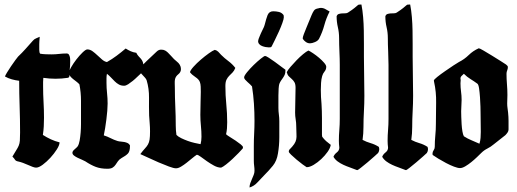

<svg xmlns="http://www.w3.org/2000/svg" viewBox="-20 -746 2293 851"><path d="M156 -583Q156 -581 155.5 -575.5Q155 -570 154.5 -563Q154 -556 154 -550Q154 -544 154 -542Q154 -536 154 -524.5Q154 -513 158 -508Q169 -506 183 -505.5Q197 -505 208 -505Q226 -505 242 -507Q258 -509 276 -509Q282 -509 285 -504.5Q288 -500 289.5 -494Q291 -488 291 -481.5Q291 -475 291 -471Q291 -459 290.5 -453.5Q290 -448 289.5 -443Q289 -438 288.5 -432.5Q288 -427 288 -415Q288 -410 287 -406Q286 -402 280 -401Q267 -399 253.5 -398Q240 -397 226 -397Q212 -397 199 -398Q186 -399 172 -401Q171 -392 171 -383Q171 -374 171 -364Q171 -329 173 -294Q175 -259 175 -224Q175 -205 174 -186Q173 -167 170 -148Q187 -137 205.5 -128.5Q224 -120 244 -115Q244 -103 232 -84Q220 -65 203.5 -47Q187 -29 169.5 -16Q152 -3 140 -3Q134 -3 124.5 -6.5Q115 -10 104 -15Q93 -20 82 -24Q71 -28 62 -30Q50 -32 46.5 -38Q43 -44 35 -52Q46 -71 52.5 -81Q59 -91 63 -100.5Q67 -110 68 -122.5Q69 -135 69 -159Q69 -217 67 -274Q65 -331 65 -388Q48 -390 32 -394.5Q16 -399 2 -407Q3 -411 11 -424.5Q19 -438 29 -452.5Q39 -467 48 -479.5Q57 -492 60 -495Q78 -512 93.5 -529.5Q109 -547 126 -566Q132 -573 140 -576Q148 -579 156 -583Z M454 -471Q477 -484 497 -499Q517 -514 537 -531Q548 -524 559 -519Q570 -514 584 -512Q589 -502 594.5 -496.5Q600 -491 605 -485Q610 -479 613 -471Q616 -463 616 -449Q616 -431 603 -419Q597 -414 588 -405Q579 -396 568.5 -387.5Q558 -379 548 -372.5Q538 -366 530 -366Q517 -366 507 -371.5Q497 -377 488.5 -385.5Q480 -394 471.5 -403Q463 -412 454 -419Q452 -409 452 -399Q452 -389 452 -379Q452 -356 454.5 -333Q457 -310 457 -287Q457 -273 455.5 -254.5Q454 -236 451.5 -216.5Q449 -197 446 -178Q443 -159 440 -146Q456 -141 470.5 -133.5Q485 -126 501 -121Q508 -119 516 -118.5Q524 -118 531.5 -116.5Q539 -115 545.5 -112Q552 -109 556 -102V-98Q556 -75 547 -65.5Q538 -56 518 -45Q508 -39 502.5 -31Q497 -23 492 -15.5Q487 -8 479 -3Q471 2 456 2Q426 2 404 -6.5Q382 -15 358 -31Q353 -34 343.5 -38Q334 -42 324.5 -46.5Q315 -51 308 -56.5Q301 -62 301 -69Q301 -76 310.5 -84Q320 -92 324 -97Q330 -106 333 -123Q336 -140 337.5 -159Q339 -178 339 -196Q339 -214 339 -226Q339 -261 339 -299Q339 -337 332 -372Q327 -378 319 -384Q311 -390 303.5 -396Q296 -402 290.5 -409Q285 -416 285 -423Q285 -430 295 -447.5Q305 -465 318.5 -482.5Q332 -500 346 -513.5Q360 -527 367 -527Q379 -527 390 -519Q401 -511 411.5 -501Q422 -491 432.5 -482Q443 -473 454 -471Z M694 -526Q705 -526 712 -522Q723 -516 737.5 -499Q752 -482 764 -473Q772 -467 777 -458.5Q782 -450 782 -440Q782 -426 770.5 -417Q759 -408 756 -396Q754 -388 754.5 -376.5Q755 -365 755 -357Q755 -315 757 -273Q759 -231 759 -189Q759 -169 762 -148Q770 -140 783.5 -133.5Q797 -127 812 -121.5Q827 -116 842.5 -112.5Q858 -109 869 -107Q873 -122 873 -140Q873 -164 870.5 -188.5Q868 -213 868 -237Q868 -251 868.5 -265.5Q869 -280 869 -294Q869 -303 869.5 -315Q870 -327 870 -339Q870 -351 869.5 -362.5Q869 -374 866 -382Q862 -394 846 -404.5Q830 -415 822 -426Q824 -435 838 -450.5Q852 -466 870 -481.5Q888 -497 905.5 -509.5Q923 -522 932 -525Q941 -523 947.5 -516.5Q954 -510 960 -503Q975 -488 992.5 -475Q1010 -462 1023 -445Q1018 -432 1010.5 -424.5Q1003 -417 996 -410Q989 -403 984 -393Q979 -383 979 -365Q979 -324 983 -284Q987 -244 987 -204Q987 -190 986 -177Q985 -164 982 -151Q987 -146 999.5 -138.5Q1012 -131 1024.5 -122.5Q1037 -114 1047 -106Q1057 -98 1057 -93Q1057 -92 1056.5 -91Q1056 -90 1056 -88Q1050 -81 1037.5 -68Q1025 -55 1010.5 -41.5Q996 -28 982 -17Q968 -6 960 -3Q945 -3 928.5 -12Q912 -21 897 -31.5Q882 -42 870 -51Q858 -60 852 -60Q843 -54 831 -44Q819 -34 807 -24.5Q795 -15 782.5 -7.5Q770 0 760 0Q750 0 728.5 -8Q707 -16 682.5 -26.5Q658 -37 636 -47.5Q614 -58 602 -63Q614 -79 622.5 -88Q631 -97 636 -106Q641 -115 643 -127.5Q645 -140 645 -164Q645 -182 643.5 -199.5Q642 -217 641 -234Q640 -272 640.5 -312.5Q641 -353 630 -390Q628 -396 622.5 -402Q617 -408 611.5 -414Q606 -420 601.5 -425Q597 -430 597 -434Q597 -440 607 -451.5Q617 -463 630.5 -476Q644 -489 656.5 -500.5Q669 -512 674 -517Q683 -526 694 -526Z M1237 -679Q1238 -676 1238 -670Q1238 -662 1231.5 -644Q1225 -626 1216 -606Q1207 -586 1198 -568Q1189 -550 1185 -542Q1183 -537 1179.5 -536.5Q1176 -536 1171 -536Q1165 -536 1157 -537.5Q1149 -539 1141.5 -542Q1134 -545 1129 -550.5Q1124 -556 1124 -564Q1124 -567 1126 -573Q1128 -579 1131 -585.5Q1134 -592 1136.5 -598.5Q1139 -605 1141 -608Q1151 -626 1155 -643Q1159 -660 1166 -679Q1173 -696 1191 -696Q1204 -696 1216.5 -693Q1229 -690 1237 -679ZM1155 -498Q1159 -498 1171.5 -490Q1184 -482 1198.5 -471.5Q1213 -461 1226 -451Q1239 -441 1245 -437V-432Q1245 -422 1242 -415Q1239 -408 1234.5 -401.5Q1230 -395 1225.5 -388.5Q1221 -382 1218 -374Q1216 -368 1215 -353.5Q1214 -339 1214 -322.5Q1214 -306 1214 -290.5Q1214 -275 1214 -268Q1214 -253 1216 -238.5Q1218 -224 1218 -209Q1218 -174 1218 -137.5Q1218 -101 1212 -66Q1207 -33 1189.5 -11.5Q1172 10 1149 33Q1135 47 1120.5 63Q1106 79 1086 85Q1086 75 1089.5 65.5Q1093 56 1097 47Q1101 38 1104.5 29Q1108 20 1108 11Q1108 0 1106.5 -11Q1105 -22 1105 -33V-99Q1105 -127 1106.5 -154.5Q1108 -182 1108 -210Q1108 -248 1105.5 -286.5Q1103 -325 1097 -363Q1094 -367 1088.5 -372Q1083 -377 1077 -382.5Q1071 -388 1066.5 -393Q1062 -398 1062 -403Q1062 -410 1075 -426Q1088 -442 1104.5 -458Q1121 -474 1136 -486Q1151 -498 1155 -498Z M1402 -711Q1413 -711 1422.5 -705.5Q1432 -700 1441 -695Q1426 -666 1417.5 -634.5Q1409 -603 1394 -574Q1389 -565 1376 -559.5Q1363 -554 1354 -554Q1344 -554 1335.5 -560Q1327 -566 1322 -574V-578Q1322 -582 1327 -595.5Q1332 -609 1339 -625.5Q1346 -642 1352 -657Q1358 -672 1361 -679Q1366 -691 1371.5 -699Q1377 -707 1391 -709Q1394 -710 1396.5 -710.5Q1399 -711 1402 -711ZM1347 -522Q1354 -519 1367.5 -510Q1381 -501 1394 -490Q1407 -479 1416.5 -468Q1426 -457 1426 -450Q1426 -438 1418.5 -429Q1411 -420 1408 -409Q1404 -395 1403 -378.5Q1402 -362 1402 -347Q1402 -316 1405 -286Q1407 -254 1407 -221.5Q1407 -189 1407 -157Q1407 -152 1407 -148.5Q1407 -145 1408 -140Q1416 -129 1425.5 -120.5Q1435 -112 1446 -104Q1444 -90 1432 -73Q1420 -56 1404 -41Q1388 -26 1370.5 -15.5Q1353 -5 1339 -5Q1334 -8 1321 -17.5Q1308 -27 1294.5 -38.5Q1281 -50 1270.5 -60Q1260 -70 1260 -74Q1260 -78 1262 -82Q1277 -97 1284 -107.5Q1291 -118 1293 -128.5Q1295 -139 1294 -152Q1293 -165 1293 -187Q1293 -202 1290.5 -217Q1288 -232 1288 -247Q1288 -275 1289 -302Q1290 -329 1290 -357Q1290 -373 1285 -381.5Q1280 -390 1273 -396Q1266 -402 1260 -408Q1254 -414 1251 -426Q1255 -435 1267.5 -449.5Q1280 -464 1294.5 -479Q1309 -494 1323.5 -506Q1338 -518 1347 -522Z M1582 -726Q1587 -700 1589.5 -670.5Q1592 -641 1592.5 -610.5Q1593 -580 1593 -550.5Q1593 -521 1593 -494Q1593 -450 1594 -408Q1595 -366 1595 -322Q1595 -287 1593 -252.5Q1591 -218 1591 -183Q1591 -169 1590 -154.5Q1589 -140 1587 -126Q1604 -117 1623 -111.5Q1642 -106 1659 -95Q1660 -92 1660.5 -89.5Q1661 -87 1661 -84Q1661 -76 1656 -68Q1653 -65 1639 -52.5Q1625 -40 1609 -26.5Q1593 -13 1579.5 -2.5Q1566 8 1564 8Q1561 8 1557 6Q1545 1 1530.5 -4Q1516 -9 1502 -15.5Q1488 -22 1476.5 -30.5Q1465 -39 1458 -51Q1462 -62 1473 -70.5Q1484 -79 1484 -92Q1483 -100 1482.5 -107Q1482 -114 1482 -122Q1482 -146 1484 -170Q1486 -194 1486 -219V-458Q1486 -484 1484.5 -516.5Q1483 -549 1483 -577Q1483 -602 1477.5 -625.5Q1472 -649 1472 -674Q1475 -682 1481.5 -684Q1488 -686 1495 -686.5Q1502 -687 1509.5 -687Q1517 -687 1522 -690Q1542 -703 1551 -710.5Q1560 -718 1564 -721.5Q1568 -725 1570.5 -725.5Q1573 -726 1582 -726Z M1798 -726Q1803 -700 1805.5 -670.5Q1808 -641 1808.5 -610.5Q1809 -580 1809 -550.5Q1809 -521 1809 -494Q1809 -450 1810 -408Q1811 -366 1811 -322Q1811 -287 1809 -252.5Q1807 -218 1807 -183Q1807 -169 1806 -154.5Q1805 -140 1803 -126Q1820 -117 1839 -111.5Q1858 -106 1875 -95Q1876 -92 1876.5 -89.5Q1877 -87 1877 -84Q1877 -76 1872 -68Q1869 -65 1855 -52.5Q1841 -40 1825 -26.5Q1809 -13 1795.5 -2.5Q1782 8 1780 8Q1777 8 1773 6Q1761 1 1746.5 -4Q1732 -9 1718 -15.5Q1704 -22 1692.5 -30.5Q1681 -39 1674 -51Q1678 -62 1689 -70.5Q1700 -79 1700 -92Q1699 -100 1698.5 -107Q1698 -114 1698 -122Q1698 -146 1700 -170Q1702 -194 1702 -219V-458Q1702 -484 1700.5 -516.5Q1699 -549 1699 -577Q1699 -602 1693.5 -625.5Q1688 -649 1688 -674Q1691 -682 1697.5 -684Q1704 -686 1711 -686.5Q1718 -687 1725.5 -687Q1733 -687 1738 -690Q1758 -703 1767 -710.5Q1776 -718 1780 -721.5Q1784 -725 1786.5 -725.5Q1789 -726 1798 -726Z M2102 -532Q2106 -532 2123 -522Q2140 -512 2160.5 -499.5Q2181 -487 2199 -475.5Q2217 -464 2223 -460Q2231 -454 2231 -449Q2231 -441 2228 -434Q2225 -427 2225 -419Q2225 -396 2227 -372.5Q2229 -349 2229 -325Q2229 -315 2228.5 -306Q2228 -297 2228 -287Q2228 -277 2229.5 -267Q2231 -257 2232 -247Q2234 -227 2234 -209.5Q2234 -192 2234 -172Q2234 -165 2229.5 -158.5Q2225 -152 2220 -147Q2207 -136 2194 -126.5Q2181 -117 2168 -106Q2155 -95 2140 -87.5Q2125 -80 2113 -68Q2106 -61 2094 -49.5Q2082 -38 2069 -27.5Q2056 -17 2042.5 -9Q2029 -1 2019 -1Q2009 -1 1992 -7.5Q1975 -14 1957 -23.5Q1939 -33 1922.5 -43Q1906 -53 1898 -59Q1897 -61 1897 -65Q1897 -73 1902 -80Q1907 -87 1907 -95Q1907 -121 1909.5 -146Q1912 -171 1912 -197Q1912 -243 1913 -290.5Q1914 -338 1904 -383Q1904 -385 1903.5 -386Q1903 -387 1903 -389Q1903 -393 1918 -405Q1933 -417 1952.5 -430.5Q1972 -444 1990 -456Q2008 -468 2014 -471Q2038 -483 2057.5 -502Q2077 -521 2102 -532ZM2022 -392Q2022 -388 2021.5 -384.5Q2021 -381 2021 -377Q2021 -358 2023.5 -340Q2026 -322 2026 -303Q2026 -290 2025 -278Q2024 -266 2024 -253Q2024 -244 2024.5 -228Q2025 -212 2026 -195.5Q2027 -179 2029.5 -164Q2032 -149 2036 -142Q2053 -131 2070.5 -124Q2088 -117 2105 -109Q2109 -122 2110 -135Q2111 -148 2111 -161Q2111 -184 2110.5 -203.5Q2110 -223 2110 -246Q2110 -254 2109.5 -273.5Q2109 -293 2107.5 -314.5Q2106 -336 2103.5 -353.5Q2101 -371 2096 -375Q2081 -386 2065.5 -395.5Q2050 -405 2036 -419Q2031 -414 2026 -409.5Q2021 -405 2021 -398Q2021 -394 2022 -392Z"/></svg>

Font: Hand Textur
Style: Regular
Weight: 400
Designer: F. H. Ehmcke um 1935
Foundry: Peter Wiegel
Version: Version 1.000